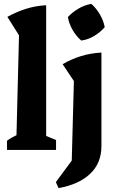

<svg xmlns="http://www.w3.org/2000/svg" viewBox="-20 -773 604 990"><path d="M16 0V-47Q26 -55 38 -62Q50 -69 65 -76L78 -591L18 -686Q63 -711 112.5 -727Q162 -743 218 -746V-72L269 -51V0ZM282 197 268 166 350 55 361 -355 303 -442Q347 -468 397 -483.5Q447 -499 503 -502V-20Q503 68 445 123Q387 178 282 197ZM451 -753Q477 -730 495.5 -698Q514 -666 520 -633Q498 -607 465.5 -587.5Q433 -568 399 -564Q374 -585 355 -617.5Q336 -650 330 -685Q353 -710 384.5 -728.5Q416 -747 451 -753Z"/></svg>

Font: Piazzolla
Style: Bold
Weight: 700
Designer: Juan Pablo del Peral
Foundry: Huerta Tipografica
Version: Version 1.330